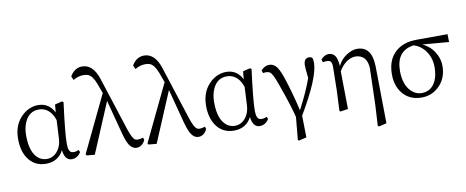

<svg xmlns="http://www.w3.org/2000/svg" viewBox="-80 -1179 4269 1758"><g transform="rotate(-10 2054.5 -300.0)"><path d="M416 -191.4 424.8 -363.3Q390.6 -465.8 310.5 -484.4Q294.9 -487.3 279.3 -487.3Q190.4 -487.3 149.4 -397.5Q125 -343.8 125 -273.4Q125 -104.5 207 -48.8Q238.3 -28.3 276.4 -28.3Q341.8 -28.3 383.8 -88.9Q413.1 -132.8 416 -191.4ZM576.2 -59.6 585 -37.1Q553.7 12.7 501 13.7Q445.3 13.7 428.7 -58.6Q426.8 -70.3 424.8 -84Q375 12.7 261.7 13.7Q150.4 13.7 91.8 -77.1Q46.9 -147.5 46.9 -253.9Q46.9 -393.6 139.6 -473.6Q204.1 -528.3 282.2 -528.3Q381.8 -527.3 428.7 -433.6L435.5 -506.8L502.9 -523.4L515.6 -513.7Q478.5 -232.4 478.5 -131.8Q478.5 -59.6 511.7 -49.8Q519.5 -47.9 529.3 -47.9Q554.7 -47.9 576.2 -59.6Z M1175.8 -68.4 1183.6 -45.9Q1164.1 0 1122.1 11.7Q1112.3 13.7 1104.5 13.7Q1057.6 13.7 1027.3 -43.9Q1008.8 -80.1 993.2 -139.6L910.2 -456.1L713.9 9.8L638.7 2.9L631.8 -8.8L883.8 -534.2L849.6 -627Q820.3 -703.1 780.3 -719.7Q761.7 -726.6 735.4 -726.6Q686.5 -725.6 641.6 -698.2L626 -734.4Q668 -805.7 738.3 -806.6Q837.9 -806.6 884.8 -669.9Q885.7 -667 885.7 -666L1048.8 -162.1Q1077.1 -77.1 1103.5 -63.5Q1114.3 -58.6 1127 -58.6Q1150.4 -58.6 1175.8 -68.4Z M1751 -68.4 1758.8 -45.9Q1739.3 0 1697.3 11.7Q1687.5 13.7 1679.7 13.7Q1632.8 13.7 1602.5 -43.9Q1584 -80.1 1568.4 -139.6L1485.4 -456.1L1289.1 9.8L1213.9 2.9L1207 -8.8L1459 -534.2L1424.8 -627Q1395.5 -703.1 1355.5 -719.7Q1336.9 -726.6 1310.5 -726.6Q1261.7 -725.6 1216.8 -698.2L1201.2 -734.4Q1243.2 -805.7 1313.5 -806.6Q1413.1 -806.6 1460 -669.9Q1460.9 -667 1460.9 -666L1624 -162.1Q1652.3 -77.1 1678.7 -63.5Q1689.5 -58.6 1702.1 -58.6Q1725.6 -58.6 1751 -68.4Z M2164.1 -191.4 2172.9 -363.3Q2138.7 -465.8 2058.6 -484.4Q2043 -487.3 2027.3 -487.3Q1938.5 -487.3 1897.5 -397.5Q1873 -343.8 1873 -273.4Q1873 -104.5 1955.1 -48.8Q1986.3 -28.3 2024.4 -28.3Q2089.8 -28.3 2131.8 -88.9Q2161.1 -132.8 2164.1 -191.4ZM2324.2 -59.6 2333 -37.1Q2301.8 12.7 2249 13.7Q2193.4 13.7 2176.8 -58.6Q2174.8 -70.3 2172.9 -84Q2123 12.7 2009.8 13.7Q1898.4 13.7 1839.8 -77.1Q1794.9 -147.5 1794.9 -253.9Q1794.9 -393.6 1887.7 -473.6Q1952.1 -528.3 2030.3 -528.3Q2129.9 -527.3 2176.8 -433.6L2183.6 -506.8L2251 -523.4L2263.7 -513.7Q2226.6 -232.4 2226.6 -131.8Q2226.6 -59.6 2259.8 -49.8Q2267.6 -47.9 2277.3 -47.9Q2302.7 -47.9 2324.2 -59.6Z M2361.3 -459 2351.6 -484.4Q2386.7 -524.4 2428.7 -523.4Q2473.6 -523.4 2502 -481.4Q2524.4 -447.3 2547.9 -377.9Q2595.7 -233.4 2634.8 -65.4Q2719.7 -226.6 2759.8 -343.8Q2750 -431.6 2750 -461.9Q2751 -527.3 2798.8 -528.3Q2820.3 -527.3 2830.1 -516.6Q2836.9 -495.1 2836.9 -471.7Q2835.9 -334 2645.5 -12.7L2649.4 189.5L2577.1 207L2568.4 198.2L2587.9 -11.7Q2562.5 -117.2 2485.4 -333Q2483.4 -338.9 2481.4 -342.8Q2449.2 -435.5 2424.8 -452.1Q2411.1 -461.9 2392.6 -461.9Q2372.1 -461.9 2361.3 -459Z M3386.7 -340.8 3393.6 189.5 3320.3 207 3311.5 198.2 3322.3 6.8 3332 -333Q3327.1 -456.1 3222.7 -461.9Q3157.2 -461.9 3100.6 -401.4Q3079.1 -377.9 3064.5 -351.6L3069.3 0L2997.1 10.7L2989.3 2L2998 -181.6L3002 -408.2Q3002 -457 2972.7 -463.9Q2964.8 -465.8 2957 -465.8Q2942.4 -465.8 2918 -461.9L2909.2 -487.3Q2939.5 -525.4 2980.5 -526.4Q3042 -526.4 3057.6 -454.1Q3063.5 -430.7 3064.5 -399.4Q3101.6 -475.6 3178.7 -511.7Q3214.8 -528.3 3246.1 -528.3Q3364.3 -528.3 3382.8 -389.6Q3385.7 -366.2 3386.7 -340.8Z M3759.8 -26.4Q3851.6 -26.4 3892.6 -113.3Q3917 -165 3917 -239.3Q3917 -341.8 3854.5 -411.1Q3816.4 -454.1 3762.7 -469.7Q3599.6 -449.2 3598.6 -259.8Q3598.6 -126 3670.9 -61.5Q3710.9 -26.4 3759.8 -26.4ZM4087.9 -443.4 3841.8 -463.9Q3928.7 -423.8 3968.8 -335.9Q3990.2 -288.1 3990.2 -239.3Q3990.2 -116.2 3906.2 -43Q3841.8 13.7 3753.9 13.7Q3631.8 13.7 3566.4 -79.1Q3520.5 -146.5 3520.5 -242.2Q3520.5 -403.3 3634.8 -474.6Q3703.1 -515.6 3795.9 -515.6L4085.9 -516.6Z"/></g></svg>

Font: GenYoMin JP Regular
Style: Regular
Weight: 400
Version: Version 1.001;PS 1;hotconv 16.6.51;makeotf.lib2.5.65220 DEVE